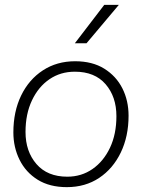

<svg xmlns="http://www.w3.org/2000/svg" viewBox="-20 -761 584 790"><path d="M255 9Q184 9 135 -21.5Q86 -52 60.5 -103.5Q35 -155 35 -216Q35 -302 67 -368Q99 -434 156.5 -471.5Q214 -509 289 -509Q360 -509 409 -478.5Q458 -448 483.5 -397.5Q509 -347 509 -285Q509 -200 477 -133.5Q445 -67 388 -29Q331 9 255 9ZM257 -34Q315 -34 360.5 -65.5Q406 -97 432.5 -153Q459 -209 459 -283Q459 -363 414.5 -414.5Q370 -466 288 -466Q229 -466 183.5 -435Q138 -404 111.5 -348Q85 -292 85 -218Q85 -138 130 -86Q175 -34 257 -34ZM409 -741H469L336 -583H288Z"/></svg>

Font: Prodigy Sans Light
Style: Italic
Weight: 300
Italic angle: -13°
Designer: Wei Huang
Foundry: Wei Huang
Version: Version 1.003; ttfautohint (v1.8.3)